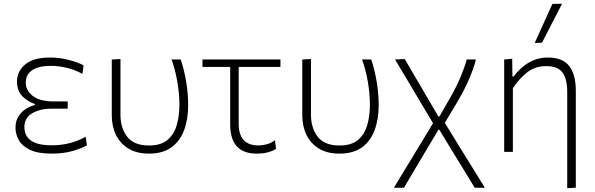

<svg xmlns="http://www.w3.org/2000/svg" viewBox="-20 -813 3188 1028"><path d="M256.5 9.5Q182 9.5 140 -11Q98 -31.5 80.5 -63Q63 -94.5 63 -129Q63 -167 80.2 -192.2Q97.5 -217.5 121.8 -231.8Q146 -246 166.5 -250.5V-256.5Q132 -267 101.5 -296Q71 -325 71 -376.5Q71 -430.5 114.8 -467.8Q158.5 -505 248 -505Q299.5 -505 348.5 -492.2Q397.5 -479.5 427.5 -463L421.5 -417.5Q378.5 -440.5 335 -450.5Q291.5 -460.5 253.5 -460.5Q189 -460.5 153.5 -438Q118 -415.5 118 -369.5Q118 -328 156 -299Q194 -270 267 -270H342.5V-231H254.5Q193 -231 151.8 -206.2Q110.5 -181.5 110.5 -132.5Q110.5 -106 123.2 -84Q136 -62 168.2 -48.5Q200.5 -35 259 -35Q310.5 -35 358 -48Q405.5 -61 438.5 -81L445.5 -35Q421 -20 371 -5.2Q321 9.5 256.5 9.5Z M777.5 9.5Q712.5 9.5 668.2 -17.2Q624 -44 601.2 -90.2Q578.5 -136.5 578.5 -195.5V-494.5L625 -497V-198.5Q625 -128 661 -81Q697 -34 778 -34Q842 -34 877.2 -64.2Q912.5 -94.5 926.5 -144Q940.5 -193.5 940.5 -252Q940.5 -313.5 929 -378.2Q917.5 -443 898.5 -494.5H947.5Q965.5 -442.5 976.5 -377.2Q987.5 -312 987.5 -250.5Q987.5 -175 965.8 -116.2Q944 -57.5 897.8 -24Q851.5 9.5 777.5 9.5Z M1354.5 9.5Q1212.5 9.5 1212.5 -146.5V-454.5H1064V-494.5H1481.5V-454.5H1258V-151Q1258 -34.5 1363 -34.5Q1386.5 -34.5 1410.5 -41.2Q1434.5 -48 1452 -62.5L1458 -16.5Q1444 -6 1417 1.8Q1390 9.5 1354.5 9.5Z M1797.5 9.5Q1732.5 9.5 1688.2 -17.2Q1644 -44 1621.2 -90.2Q1598.5 -136.5 1598.5 -195.5V-494.5L1645 -497V-198.5Q1645 -128 1681 -81Q1717 -34 1798 -34Q1862 -34 1897.2 -64.2Q1932.5 -94.5 1946.5 -144Q1960.5 -193.5 1960.5 -252Q1960.5 -313.5 1949 -378.2Q1937.5 -443 1918.5 -494.5H1967.5Q1985.5 -442.5 1996.5 -377.2Q2007.5 -312 2007.5 -250.5Q2007.5 -175 1985.8 -116.2Q1964 -57.5 1917.8 -24Q1871.5 9.5 1797.5 9.5Z M2089 192Q2115 149 2153.8 85.2Q2192.5 21.5 2238.5 -54L2298.5 -153.5L2239 -253Q2204 -312.5 2167.2 -374Q2130.5 -435.5 2095 -494.5L2147 -497Q2167 -462.5 2193.5 -417.2Q2220 -372 2245.5 -328.8Q2271 -285.5 2287.5 -257L2327.5 -189H2332.5L2378.5 -269Q2422.5 -344.5 2445 -398.5Q2467.5 -452.5 2479 -494.5H2528Q2516 -445.5 2488.8 -383.2Q2461.5 -321 2420 -252.5L2361.5 -155.5L2446 -18Q2475.5 29.5 2497.8 65.5Q2520 101.5 2538.5 131.5Q2557 161.5 2576 192H2521.5Q2492 143.5 2463 96Q2434 48.5 2403.5 -1L2332.5 -118H2327L2279.5 -38Q2233 40 2200.2 95.2Q2167.5 150.5 2143 192Z M3017 194.5V-321Q3017 -389 2992.2 -424Q2967.5 -459 2904.5 -459Q2844 -459 2800.8 -424.2Q2757.5 -389.5 2726 -340.5V0H2679.5V-494.5L2722.5 -498.5L2723.5 -403.5H2730.5Q2745.5 -425 2771 -448.5Q2796.5 -472 2832.2 -488.5Q2868 -505 2914 -505Q2993 -505 3028 -459Q3063 -413 3063 -327.5V192ZM2843 -583Q2867 -636 2890.5 -688.2Q2914 -740.5 2937.5 -792L2989.5 -793Q2962 -740.5 2935.5 -688.5Q2909 -636.5 2882 -584.5Z"/></svg>

Font: Commissioner ExtraLight
Style: Regular
Weight: 200
Designer: Kostas Bartsokas
Foundry: Kostas Bartsokas
Version: Version 1.000; ttfautohint (v1.8.3)